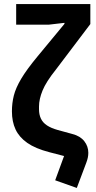

<svg xmlns="http://www.w3.org/2000/svg" viewBox="-20 -760 475 950"><path d="M60 -638V-740H427V-641L256 -415Q208 -355 190.5 -312Q173 -269 173 -233V-219Q173 -193 182.5 -173Q192 -153 212.5 -139.5Q233 -126 265 -117L338 -97Q377 -87 397 -61.5Q417 -36 417 -4Q417 8 414.5 20Q412 32 407 45L360 170L253 132L297 12L224 -7Q155 -25 115 -53Q75 -81 57 -119.5Q39 -158 39 -209Q39 -250 48.5 -287.5Q58 -325 85 -370.5Q112 -416 165 -480L299 -642V-647L222 -638Z"/></svg>

Font: IBM Plex Sans SemiBold
Style: Regular
Weight: 600
Designer: Mike Abbink, Paul van der Laan, Pieter van Rosmalen
Foundry: Bold Monday
Version: Version 3.201